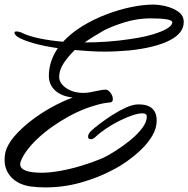

<svg xmlns="http://www.w3.org/2000/svg" viewBox="-37 -718 821 837"><path d="M161 99Q145 99 129 98Q113 97 97 95Q43 87 13 55.5Q-17 24 -17 -21Q-17 -40 -13 -56Q-4 -89 25 -123Q54 -157 95.5 -189.5Q137 -222 184.5 -248.5Q232 -275 280 -293Q232 -298 204 -323Q176 -348 176 -388Q176 -450 215 -508Q158 -516 111.5 -529Q65 -542 40 -557Q26 -568 26 -575Q26 -581 35 -581Q43 -581 54 -577Q86 -561 133 -551Q180 -541 238 -536Q273 -574 322 -604Q371 -634 426 -655Q481 -676 534.5 -687Q588 -698 631 -698Q656 -698 687 -690.5Q718 -683 741 -666.5Q764 -650 764 -622Q764 -573 701.5 -541.5Q639 -510 526 -498Q501 -496 474 -494.5Q447 -493 421 -493Q388 -493 354.5 -495Q321 -497 289 -500Q261 -473 241 -443Q221 -413 221 -383Q221 -355 251.5 -334Q282 -313 327 -313Q341 -313 357 -316Q373 -319 387 -322Q410 -327 420 -327Q433 -329 444 -314.5Q455 -300 455 -286Q455 -271 439 -271Q425 -270 408.5 -266.5Q392 -263 373 -257Q301 -236 226 -189Q207 -177 190 -165Q173 -153 157 -140Q88 -84 59 -28Q51 -12 51 -2Q51 35 146 35Q180 35 225 27Q270 19 318 4.5Q366 -10 409 -28Q433 -39 466 -60Q499 -81 530.5 -106.5Q562 -132 582.5 -159Q603 -186 603 -210Q603 -224 583 -224Q566 -224 539.5 -215Q513 -206 483 -191Q453 -176 425.5 -157.5Q398 -139 378 -120Q368 -111 358 -111Q347 -111 347 -123Q347 -135 362 -149Q374 -160 398 -178.5Q422 -197 452.5 -216.5Q483 -236 513 -249.5Q543 -263 567 -263Q646 -263 646 -192Q646 -159 627 -126.5Q608 -94 577.5 -65Q547 -36 513 -12.5Q479 11 450 25Q392 56 316.5 77.5Q241 99 161 99ZM417 -586Q400 -576 377.5 -562.5Q355 -549 332 -533Q433 -533 526 -547Q608 -558 661 -579Q714 -600 714 -621Q714 -638 615 -638Q559 -637 507 -621Q455 -605 417 -586Z"/></svg>

Font: Birthstone Bounce Medium
Style: Regular
Weight: 500
Designer: Robert E. Leuschke
Foundry: Rob Leuschke
Version: Version 1.010; ttfautohint (v1.8.3)